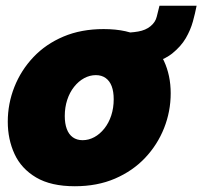

<svg xmlns="http://www.w3.org/2000/svg" viewBox="-20 -637 703 667"><path d="M240 10Q157 10 105.5 -20.5Q54 -51 30.5 -102Q7 -153 7 -214Q7 -277 30 -335Q53 -393 96 -438.5Q139 -484 200.5 -510Q262 -536 340 -536Q424 -536 475 -506Q526 -476 549.5 -425.5Q573 -375 573 -313Q573 -250 550 -192Q527 -134 484 -88.5Q441 -43 379.5 -16.5Q318 10 240 10ZM267 -150Q288 -150 307.5 -160.5Q327 -171 342.5 -190.5Q358 -210 366.5 -236Q375 -262 375 -292Q375 -319 368 -337.5Q361 -356 347 -366Q333 -376 313 -376Q292 -376 272.5 -365.5Q253 -355 237.5 -335.5Q222 -316 213.5 -290Q205 -264 205 -234Q205 -208 212 -189Q219 -170 233 -160Q247 -150 267 -150ZM372 -395 399 -523Q434 -523 460 -527.5Q486 -532 503 -546Q520 -560 524.5 -579Q529 -598 534 -617H663Q658 -591 650 -562Q642 -533 625.5 -504.5Q609 -476 578 -451Q558 -435 524 -422.5Q490 -410 450.5 -402.5Q411 -395 372 -395Z"/></svg>

Font: Raleway Thin Black
Style: Italic
Weight: 900
Italic angle: -12°
Version: Version 4.026